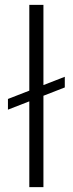

<svg xmlns="http://www.w3.org/2000/svg" viewBox="-20 -770 299 790"><path d="M246.6 -454.1V-410.2L158.7 -376V0H100.6V-353L12.7 -318.8V-362.8L100.6 -397V-750H158.7V-419.9Z"/></svg>

Font: Vazirmatn RD FD ExtraLight
Style: Regular
Weight: 200
Designer: Saber Rastikerdar
Foundry: Saber Rastikerdar
Version: Version 33.003